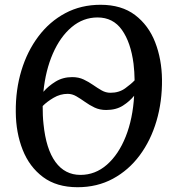

<svg xmlns="http://www.w3.org/2000/svg" viewBox="-20 -773 718 803"><path d="M304.5 10Q217 10 160 -32.5Q103 -75 74.8 -146.5Q46.5 -218 46 -305Q45 -397 69.5 -478Q94 -559 140.8 -621Q187.5 -683 253.2 -718Q319 -753 400.5 -753Q488.5 -753 545 -710Q601.5 -667 629 -596Q656.5 -525 657.5 -440.5Q658.5 -348.5 634.5 -267Q610.5 -185.5 564.2 -123.2Q518 -61 452.2 -25.5Q386.5 10 304.5 10ZM161.5 -389Q182 -413 212.5 -431.8Q243 -450.5 282 -450.5Q309 -450.5 330 -440.5Q351 -430.5 369.2 -417.8Q387.5 -405 405 -395Q422.5 -385 442 -385Q478 -385 503.8 -403.8Q529.5 -422.5 543 -437Q542.5 -472.5 538.5 -506.5Q527 -595.5 490 -647.8Q453 -700 388 -700Q328 -700 280 -659.8Q232 -619.5 201.2 -549.2Q170.5 -479 161.5 -389ZM316.5 -41.5Q378.5 -41.5 427.2 -84.2Q476 -127 505.8 -201.8Q535.5 -276.5 541 -372.5Q522.5 -349.5 494 -331.2Q465.5 -313 424 -313Q397 -313 375.5 -323.2Q354 -333.5 335.5 -346.8Q317 -360 299.5 -370.2Q282 -380.5 263 -380.5Q232 -380.5 204 -364Q176 -347.5 158.5 -329.5Q158.5 -309.5 159.2 -290.5Q160 -271.5 162 -254Q172.5 -149.5 212 -95.5Q251.5 -41.5 316.5 -41.5Z"/></svg>

Font: Merriweather
Style: Italic
Weight: 400
Italic angle: -7.8°
Designer: Eben Sorkin
Foundry: Eben Sorkin
Version: Version 2.100